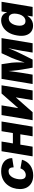

<svg xmlns="http://www.w3.org/2000/svg" viewBox="1365 -1958 603 3373"><g transform="rotate(-90 1666.5 -271.5)"><path d="M271.5 10.3Q196.3 10.3 142.6 -18.6Q88.9 -47.4 60.3 -99.6Q31.7 -151.9 31.7 -221.7Q31.7 -284.2 51.5 -343.3Q71.3 -402.3 110.6 -449.7Q149.9 -497.1 209 -524.9Q268.1 -552.7 346.7 -552.7Q399.4 -552.7 441.9 -539.1Q484.4 -525.4 514.4 -500Q544.4 -474.6 560.3 -438.7Q576.2 -402.8 575.2 -358.4L413.6 -333Q413.1 -354.5 409.4 -371.1Q405.8 -387.7 397.7 -399.2Q389.6 -410.6 376.7 -416.5Q363.8 -422.4 345.2 -422.4Q307.6 -422.4 280.5 -402.6Q253.4 -382.8 236.3 -350.8Q219.2 -318.8 211.2 -283Q203.1 -247.1 203.1 -214.8Q203.1 -185.5 210.9 -164.1Q218.8 -142.6 235.1 -131.3Q251.5 -120.1 277.3 -120.1Q296.4 -120.1 314.2 -126.5Q332 -132.8 347.4 -144.8Q362.8 -156.7 375 -174.3Q387.2 -191.9 394.5 -213.9L547.4 -187Q533.7 -141.1 508.5 -104.7Q483.4 -68.4 448.2 -42.7Q413.1 -17.1 368.7 -3.4Q324.2 10.3 271.5 10.3Z M1064 -346.7 1043 -215.8H763.2L784.7 -346.7ZM866.7 -545.9 776.4 0H606L696.3 -545.9ZM1218.8 -545.9 1128.4 0H958L1048.3 -545.9Z M1764.2 0H1593.8L1642.1 -292H1638.7L1381.8 0H1241.2L1331.5 -545.9H1502L1454.1 -256.8H1457.5L1710.4 -545.9H1854.5Z M1877 0 1967.3 -545.9H2225.1L2251.5 -366.2Q2254.9 -339.8 2256.1 -300.5Q2257.3 -261.2 2257.1 -216.8Q2256.8 -172.4 2255.4 -130.9Q2253.9 -89.4 2252 -58.1H2231.4Q2239.7 -89.4 2252.7 -130.9Q2265.6 -172.4 2280.5 -216.8Q2295.4 -261.2 2309.8 -300.5Q2324.2 -339.8 2335.4 -366.2L2418.5 -545.9H2683.6L2593.3 0H2429.2L2460 -187Q2463.9 -208.5 2470.5 -243.2Q2477.1 -277.8 2485.1 -319.1Q2493.2 -360.4 2501 -401.4Q2508.8 -442.4 2514.2 -476.6H2523.9Q2505.9 -423.8 2483.4 -369.6Q2460.9 -315.4 2438.7 -267.8Q2416.5 -220.2 2399.9 -187L2306.2 0H2164.6L2131.3 -187Q2126 -222.2 2119.4 -270.5Q2112.8 -318.8 2108.4 -372.3Q2104 -425.8 2104 -476.6H2114.3Q2108.4 -441.9 2102.8 -400.9Q2097.2 -359.9 2091.6 -319.1Q2085.9 -278.3 2081.3 -243.7Q2076.7 -209 2072.8 -187L2042 0Z M2902.8 7.8Q2842.3 7.8 2797.9 -23.7Q2753.4 -55.2 2734.1 -117.7Q2714.8 -180.2 2730 -272.5Q2746.1 -368.7 2786.9 -430.7Q2827.6 -492.7 2882.6 -522.7Q2937.5 -552.7 2994.6 -552.7Q3038.1 -552.7 3066.4 -538.1Q3094.7 -523.4 3110.8 -500.2Q3127 -477.1 3132.8 -452.1H3136.7L3152.3 -545.9H3321.8L3231.4 0H3063L3077.6 -88.4H3072.3Q3057.6 -63.5 3033.4 -41.5Q3009.3 -19.5 2976.8 -5.9Q2944.3 7.8 2902.8 7.8ZM2982.9 -125Q3015.6 -125 3041.7 -143.6Q3067.9 -162.1 3085.4 -195.1Q3103 -228 3109.9 -272.5Q3117.7 -317.9 3111.1 -350.8Q3104.5 -383.8 3084.5 -401.6Q3064.5 -419.4 3031.7 -419.4Q2998.5 -419.4 2972.9 -401.1Q2947.3 -382.8 2929.9 -349.9Q2912.6 -316.9 2905.3 -272.5Q2897.9 -228.5 2904.3 -195.1Q2910.6 -161.6 2930.4 -143.3Q2950.2 -125 2982.9 -125Z"/></g></svg>

Font: Inter ExtraBold
Style: Italic
Weight: 800
Italic angle: -9.3988°
Designer: Rasmus Andersson
Foundry: rsms
Version: Version 4.001;git-66647c0bb